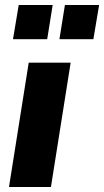

<svg xmlns="http://www.w3.org/2000/svg" viewBox="-20 -749 417 769"><path d="M16 0 95 -498H263L184 0ZM218 -592 240 -729H377L354 -592ZM32 -592 55 -729H191L169 -592Z"/></svg>

Font: Nunito Sans 10pt Condensed Black
Style: Italic
Weight: 900
Width: 3
Italic angle: -9°
Designer: Vernon Adams
Foundry: Vernon Adams
Version: Version 3.101;gftools[0.9.27]